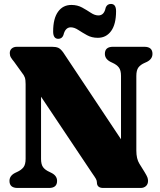

<svg xmlns="http://www.w3.org/2000/svg" viewBox="-20 -932 793 952"><path d="M263 -35Q263 0 223 0H67.5Q27 0 27 -35Q27 -60.5 54.5 -74.5L65 -79.5Q85 -88.5 96 -102.2Q107 -116 107 -144.5V-515Q107 -536.5 103.2 -547.5Q99.5 -558.5 88.5 -572L50 -625.5Q39.5 -638 34 -647.2Q28.5 -656.5 28.5 -668.5Q28.5 -683 38.2 -691.5Q48 -700 64 -700H238Q257 -700 268.8 -695Q280.5 -690 293.5 -672L580 -241.5V-555.5Q580 -583.5 569.5 -597.2Q559 -611 538 -620.5L527.5 -625.5Q500 -640 500 -665Q500 -700 540 -700H695.5Q736 -700 736 -665Q736 -639.5 709 -625.5L698 -620.5Q677 -611.5 666.5 -597.8Q656 -584 656 -555.5V-185.5Q656 -144.5 671 -120.5L696.5 -79.5Q707.5 -61.5 710.8 -52.8Q714 -44 714 -35Q714 -19 703.8 -9.5Q693.5 0 677 0H492Q460.5 0 460.5 -27.5Q460.5 -36 455.8 -44.8Q451 -53.5 435.5 -75.5L183.5 -452.5V-144Q183.5 -116.5 193.8 -102.8Q204 -89 225.5 -79.5L235.5 -74.5Q263 -60.5 263 -35ZM465 -744.5Q435 -744.5 411.5 -757.5Q388 -770.5 368.2 -783.5Q348.5 -796.5 331 -796.5Q303.5 -796.5 294.5 -758Q287.5 -739.5 269 -739.5Q243.5 -739.5 243.5 -776Q243.5 -840 267.8 -873.8Q292 -907.5 334 -907.5Q364 -907.5 387.5 -894.5Q411 -881.5 430.5 -868.5Q450 -855.5 468 -855.5Q496.5 -855.5 504 -894Q511 -912.5 530 -912.5Q555.5 -912.5 555.5 -876.5Q555.5 -812 531 -778.2Q506.5 -744.5 465 -744.5Z"/></svg>

Font: Fraunces 72pt Soft Black
Style: Regular
Weight: 900
Version: Version 1.000;[b76b70a41]